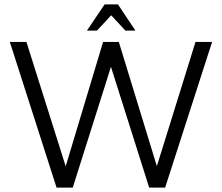

<svg xmlns="http://www.w3.org/2000/svg" viewBox="-20 -859 1016 879"><path d="M239 0 25 -667H101L292 -62H270L452 -667H524L712 -53H684L875 -667H951L736 0H663L476 -591H500L313 0ZM378 -719 459 -839H520L600 -719H554L489 -789L424 -719Z"/></svg>

Font: Maven Pro VF Beta
Style: Regular
Weight: 400
Designer: Joe Prince
Foundry: Joe Prince
Version: Version 2.002